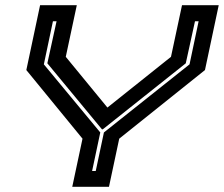

<svg xmlns="http://www.w3.org/2000/svg" viewBox="-20 -720 863 740"><path d="M258.5 0 298 -185.5 81.5 -450 134.5 -700H276L233.5 -501L394 -305.5L639 -501L681.5 -700H823L770 -450L439.5 -185.5L400 0ZM335 -61H349L380.5 -209.5L710.5 -472L745.5 -638H731.5L696 -476L376 -221.5H373L162.5 -476L198 -638H184L149 -472L366.5 -209.5Z"/></svg>

Font: Tourney Expanded Regular
Style: Bold Italic
Weight: 700
Width: 7
Italic angle: -12°
Designer: Tyler Finck
Foundry: Etcetera Type Co
Version: Version 1.010; ttfautohint (v1.8.3)